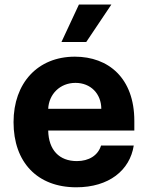

<svg xmlns="http://www.w3.org/2000/svg" viewBox="-20 -797 638 828"><path d="M308.9 10.7C449.9 10.7 540.1 -62.5 556.8 -169.4H415.8C402.7 -126.8 363.6 -102.3 311.4 -102.3C235.4 -102.3 189.6 -150.2 187.9 -234H559.3V-275.6C559.3 -460.9 447.1 -552.6 302.9 -552.6C142.4 -552.6 38.4 -438.6 38.4 -270.2C38.4 -97.3 141 10.7 308.9 10.7ZM187.9 -327.8C190.7 -390.3 238.3 -439.6 305.4 -439.6C371.1 -439.6 416.5 -392.8 416.9 -327.8ZM245 -615.8H351.9L460.2 -777.3H320.3Z"/></svg>

Font: Margiela Sans
Style: Bold
Weight: 700
Designer: Stefan Endress, Andreas Faust
Version: Version 1.100;FEAKit 1.0